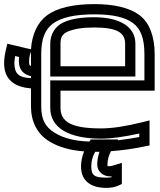

<svg xmlns="http://www.w3.org/2000/svg" viewBox="-81 -705 778 936"><path d="M61 -407C61 -418 62 -427 65 -439L70 -453C70 -449 70 -445 70 -441V-383C61 -386 61 -392 61 -407ZM11 -407C11 -364 35 -341 70 -334V-324C12 -327 -10 -343 -11 -397C-11 -408 -9 -419 -7 -432L12 -427C11 -420 11 -413 11 -407ZM493 -21 495 -25H450H375H361L355 -15C284 -17 229 -31 185 -58C139 -86 120 -124 120 -186V-273V-298V-357V-382V-441C120 -515 138 -561 177 -590C218 -620 283 -635 380 -635C469 -635 529 -621 568 -592C605 -564 623 -518 623 -441V-313H189H164V-288V-179C164 -81 256 -29 412 -29C462 -29 524 -38 598 -54V-37C562 -30 527 -25 493 -21ZM438 211C459 211 481 207 498 199L513 192V176V123V89L480 99C466 103 459 105 457 105C440 105 443 107 443 97C443 75 448 55 460 32C515 28 572 20 628 8L648 4V-16V-86V-118L616 -110C532 -89 465 -79 412 -79C269 -79 214 -110 214 -179V-263H648H673V-288V-441C673 -528 647 -596 598 -632C551 -667 475 -685 380 -685C277 -685 197 -667 148 -630C102 -596 75 -538 70 -465L47 -470L-21 -486L-45 -492L-51 -468C-57 -443 -61 -418 -61 -397C-61 -313 -5 -280 70 -274V-186C70 -112 101 -51 159 -16C204 12 262 28 329 33C319 58 314 83 314 106C314 182 368 211 438 211ZM438 161C381 161 364 152 364 106C364 83 369 60 383 35C390 35 397 35 404 35C397 56 393 77 393 97C393 131 421 155 457 155C458 155 460 155 463 155V159C455 160 447 161 438 161ZM529 -382H214V-492C214 -524 223 -539 249 -551C280 -564 321 -571 377 -571C488 -571 529 -547 529 -492V-382ZM579 -357V-492C579 -576 501 -621 377 -621C316 -621 265 -613 229 -596C188 -578 164 -538 164 -492V-357V-332H189H554H579V-357Z"/></svg>

Font: Gamestation DisplayOutline
Style: Regular
Weight: 400
Designer: Jonas Hecksher
Foundry: Jonas Hecksher, Playtypeª, e-types AS
Version: Version 1.003